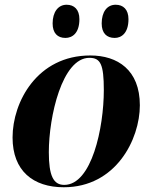

<svg xmlns="http://www.w3.org/2000/svg" viewBox="-20 -780 643 810"><path d="M464 -620C492 -620 522 -640 522 -699C522 -740 500 -760 468 -760C431 -760 409 -729 409 -681C409 -640 430 -620 464 -620ZM256 -620C285 -620 315 -640 315 -699C315 -740 293 -760 261 -760C225 -760 202 -729 202 -681C202 -640 223 -620 256 -620ZM249 10C469 10 570 -192 570 -336C570 -485 476 -546 361 -546C137 -546 33 -350 33 -200C33 -59 120 10 249 10ZM251 0C205 0 186 -39 186 -138C186 -288 242 -536 357 -536C404 -536 418 -509 418 -400C418 -241 367 0 251 0Z"/></svg>

Font: Noto Serif Display
Style: Bold Italic
Weight: 700
Italic angle: -12°
Designer: Monotype Design Team
Foundry: Monotype Imaging Inc.
Version: Version 2.009